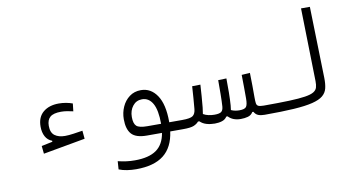

<svg xmlns="http://www.w3.org/2000/svg" viewBox="-85 -913 2514 1356"><g transform="rotate(-10 1172.0 -234.5)"><path d="M168.9 2 163.1 -54.2 242.2 -70.8V-78.1Q210.9 -89.4 194.8 -119.1Q178.7 -148.9 178.7 -190.4Q178.7 -258.3 221.2 -293.7Q263.7 -329.1 333.5 -329.1Q358.9 -329.1 384.8 -324.5Q410.6 -319.8 431.6 -312L425.3 -256.8Q405.8 -261.2 383.8 -265.1Q361.8 -269 338.9 -269Q284.2 -269 260.5 -248.5Q236.8 -228 236.8 -185.5Q236.8 -136.7 264.6 -116.2Q292.5 -95.7 337.9 -95.7Q364.3 -95.7 399.2 -100.8Q434.1 -106 464.8 -110.8L470.2 -52.2Z M792.5 223.1Q760.7 223.1 728 218.3Q695.3 213.4 668.9 202.6L672.9 144.5Q705.6 152.3 733.9 156Q762.2 159.7 793.9 159.7Q894.5 159.7 948.5 121.6Q1002.4 83.5 1015.6 2H907.7Q829.6 2 798.1 -32.7Q766.6 -67.4 766.6 -139.6Q766.6 -186.5 785.2 -228Q803.7 -269.5 838.4 -295.4Q873 -321.3 920.4 -321.3Q991.7 -321.3 1035.4 -256.6Q1079.1 -191.9 1079.1 -66.4Q1079.1 -64.5 1079.1 -63H1171.9Q1197.8 -63 1206.1 -56.4Q1214.4 -49.8 1214.4 -31.2Q1214.4 -11.2 1202.9 -4.6Q1191.4 2 1164.6 2H1074.7Q1059.6 114.3 990 168.7Q920.4 223.1 792.5 223.1ZM1020.5 -62.5Q1020.5 -160.6 993.4 -208.5Q966.3 -256.3 917.5 -256.3Q876 -256.3 850.6 -224.1Q825.2 -191.9 825.2 -145Q825.2 -98.1 844.5 -80.3Q863.8 -62.5 922.4 -62.5Q927.7 -62.5 934.1 -62.5Q940.4 -62.5 946.8 -62.5Q962.9 -62.5 981.7 -62.5Q1000.5 -62.5 1020.5 -62.5Z M1395 2Q1363.8 2 1336.4 -5.9Q1309.1 -13.7 1289.6 -32.7H1279.8Q1267.6 -17.6 1244.9 -7.8Q1222.2 2 1167 2L1171.9 -63Q1231 -63 1249 -76.7Q1267.1 -90.3 1270.5 -124Q1274.4 -166.5 1277.1 -203.6Q1279.8 -240.7 1282.7 -285.6L1341.8 -286.6Q1339.4 -243.7 1336.4 -204.8Q1333.5 -166 1329.6 -125Q1326.7 -98.1 1323.2 -79.1Q1340.3 -68.8 1361.8 -64.5Q1383.3 -60.1 1403.3 -60.1Q1439.5 -60.1 1452.6 -70.6Q1465.8 -81.1 1467.8 -107.9Q1470.2 -141.6 1470.7 -193.4Q1471.2 -245.1 1471.2 -295.9L1530.3 -297.9Q1531.2 -249 1530.5 -196.8Q1529.8 -144.5 1526.9 -105Q1525.9 -88.9 1522.9 -72.3Q1538.1 -65.4 1553.5 -62.7Q1568.8 -60.1 1582.5 -60.1Q1620.1 -60.1 1631.3 -75.2Q1642.6 -90.3 1642.6 -134.8Q1642.6 -174.3 1642.3 -213.9Q1642.1 -253.4 1641.1 -303.7L1700.7 -307.6Q1702.1 -256.3 1702.4 -213.4Q1702.6 -170.4 1702.6 -133.3V-131.8Q1702.6 -104 1704.8 -89.1Q1707 -74.2 1718.5 -68.6Q1730 -63 1757.8 -63Q1776.4 -63 1783.7 -55.4Q1791 -47.9 1791 -34.2Q1791 -12.2 1780.3 -5.1Q1769.5 2 1752 2Q1725.6 2 1707 -5.1Q1688.5 -12.2 1677.2 -32.7H1669.4Q1656.7 -11.2 1633.1 -4.6Q1609.4 2 1582 2Q1523.9 2 1492.2 -32.7H1482.9Q1470.2 -12.7 1447 -5.4Q1423.8 2 1395 2Z M1752 2Q1724.6 2 1724.6 -31.2Q1724.6 -49.8 1733.9 -56.4Q1743.2 -63 1757.8 -63Q1868.2 -63 1940.2 -65.7Q2012.2 -68.4 2054.4 -75Q2096.7 -81.5 2116.7 -93.8Q2136.7 -106 2142.1 -124.5Q2147.5 -143.1 2147 -169.4L2135.3 -693.4H2198.7L2211.9 -180.7Q2212.9 -138.2 2205.3 -107.2Q2197.8 -76.2 2172.6 -55.2Q2147.5 -34.2 2096.7 -21.5Q2045.9 -8.8 1961.9 -3.4Q1877.9 2 1752 2Z"/></g></svg>

Font: Cascadia Code NF Light
Style: Regular
Weight: 300
Monospace: yes
Designer: Aaron Bell
Foundry: Saja Typeworks
Version: Version 2404.023; ttfautohint (v1.8.4)